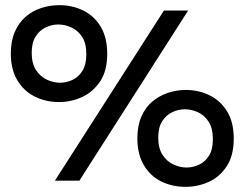

<svg xmlns="http://www.w3.org/2000/svg" viewBox="-20 -701 950 745"><path d="M209 -305Q157 -305 114.5 -326.5Q72 -348 47 -390Q22 -432 22 -493Q22 -542 37.5 -577.5Q53 -613 79.5 -636Q106 -659 140 -670Q174 -681 210 -681Q261 -681 303.5 -660Q346 -639 371 -597Q396 -555 396 -492Q396 -426 368.5 -385Q341 -344 298.5 -324.5Q256 -305 209 -305ZM213 -380Q238 -380 261.5 -391Q285 -402 300 -426.5Q315 -451 315 -490Q315 -534 298 -559Q281 -584 256 -595Q231 -606 206 -606Q181 -606 157 -594.5Q133 -583 118 -559Q103 -535 103 -496Q103 -455 119.5 -429.5Q136 -404 161.5 -392Q187 -380 213 -380ZM700 24Q648 24 605.5 3Q563 -18 538 -60.5Q513 -103 513 -164Q513 -213 528.5 -248.5Q544 -284 570.5 -306.5Q597 -329 631 -340.5Q665 -352 700 -352Q752 -352 794.5 -330.5Q837 -309 862 -267.5Q887 -226 887 -163Q887 -97 859.5 -55.5Q832 -14 789.5 5Q747 24 700 24ZM704 -51Q729 -51 752.5 -62Q776 -73 791 -97Q806 -121 806 -161Q806 -204 789 -229.5Q772 -255 747 -266Q722 -277 697 -277Q672 -277 648 -265.5Q624 -254 609 -230Q594 -206 594 -167Q594 -126 610.5 -100.5Q627 -75 652.5 -63Q678 -51 704 -51ZM193 0 616 -660H710L288 0Z"/></svg>

Font: Bricolage Grotesque 72pt
Style: Regular
Weight: 400
Version: Version 1.001;gftools[0.9.33.dev8+g029e19f]